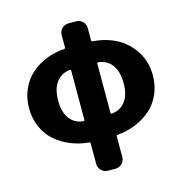

<svg xmlns="http://www.w3.org/2000/svg" viewBox="-129 -836 1111 1159"><g transform="rotate(-15 426.5 -256.5)"><path d="M515.6 -443.4Q507.8 -444.3 507.8 -436.5V-129.9Q507.8 -122.1 515.6 -123Q569.3 -127.9 600.1 -168.9Q630.9 -210 630.9 -282.2Q630.9 -354.5 600.6 -396Q570.3 -437.5 515.6 -443.4ZM337.9 -123Q344.7 -122.1 344.7 -129.9V-436.5Q344.7 -444.3 337.9 -443.4Q283.2 -437.5 252.4 -396Q221.7 -354.5 221.7 -282.2Q221.7 -210 252.4 -168.9Q283.2 -127.9 337.9 -123ZM450.2 -716.8Q474.6 -716.8 491.2 -700.2Q507.8 -683.6 507.8 -659.2V-582Q507.8 -575.2 515.6 -574.2Q595.7 -569.3 662.1 -534.7Q728.5 -500 771 -434.1Q813.5 -368.2 813.5 -282.2Q813.5 -217.8 789.1 -163.6Q764.6 -109.4 722.7 -73.7Q680.7 -38.1 627.9 -16.6Q575.2 4.9 515.6 9.8Q507.8 9.8 507.8 17.6V146.5Q507.8 169.9 491.2 187Q474.6 204.1 450.2 204.1H402.3Q378.9 204.1 361.8 187Q344.7 169.9 344.7 146.5V17.6Q344.7 9.8 337.9 9.8Q278.3 4.9 225.1 -16.6Q171.9 -38.1 130.4 -73.7Q88.9 -109.4 64.5 -163.6Q40 -217.8 40 -282.2Q40 -347.7 64.5 -401.9Q88.9 -456.1 130.4 -492.2Q171.9 -528.3 225.1 -549.3Q278.3 -570.3 337.9 -574.2Q344.7 -575.2 344.7 -582V-659.2Q344.7 -683.6 361.8 -700.2Q378.9 -716.8 402.3 -716.8Z"/></g></svg>

Font: Gen Jyuu Gothic Heavy
Style: Bold
Weight: 900
Designer: [Source Han Sans]
Ryoko NISHIZUKA  (kana & ideographs); Paul D. Hunt (Latin, Greek & Cyrillic); Wenlong ZHANG  (bopomofo
Version: Version 1.002.20150607